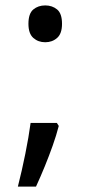

<svg xmlns="http://www.w3.org/2000/svg" viewBox="-20 -570 334 709"><path d="M190 -116 197 -105Q188 -70 174.5 -32Q161 6 145.5 44Q130 82 113 119H46Q61 60 73.5 -2Q86 -64 93 -116ZM147 -414Q121 -414 103 -430Q85 -446 85 -482Q85 -520 103 -535Q121 -550 147 -550Q173 -550 191 -535Q209 -520 209 -482Q209 -446 191 -430Q173 -414 147 -414Z"/></svg>

Font: ltamil15
Style: Book
Weight: 400
Designer: Jelle Bosma - Monotype Design Team
Foundry: Monotype Imaging Inc.
Version: Version 2.003